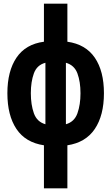

<svg xmlns="http://www.w3.org/2000/svg" viewBox="-20 -780 603 1040"><path d="M218 240V7Q118 -8 69 -81.5Q20 -155 20 -275Q20 -395 69.5 -468Q119 -541 218 -554V-760H345V-554Q444 -540 493.5 -467.5Q543 -395 543 -275Q543 -155 493.5 -81.5Q444 -8 345 7V240ZM147 -275Q147 -213 163.5 -166.5Q180 -120 226 -107V-440Q180 -428 163.5 -382.5Q147 -337 147 -275ZM416 -275Q416 -337 399.5 -382Q383 -427 337 -440V-107Q383 -120 399.5 -166.5Q416 -213 416 -275Z"/></svg>

Font: Noto Sans Mono SemiCondensed
Style: Bold
Weight: 700
Width: 4
Designer: Monotype Design Team
Foundry: Monotype Imaging Inc.
Version: Version 2.014